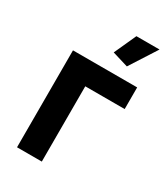

<svg xmlns="http://www.w3.org/2000/svg" viewBox="-181 -814 787 899"><g transform="rotate(30 212.0 -365.0)"><path d="M61 0V-524H408V-407H195V0ZM317 -585 231 -611 285 -730H410Z"/></g></svg>

Font: YasnoRaleway
Style: Bold
Weight: 700
Designer: Matt McInerney, Pablo Impallari, Rodrigo Fuenzalida
Foundry: Matt McInerney, Pablo Impallari, Rodrigo Fuenzalida
Version: Version 4.026